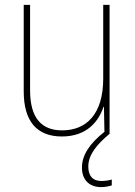

<svg xmlns="http://www.w3.org/2000/svg" viewBox="-20 -548 553 785"><path d="M341 133C341 83 379 40 427 0H428V-528H402V-227C402 -82 334 -15 234 -15C150 -15 103 -65 103 -179V-528H77V-174C77 -53 130 10 233 10C335 10 383 -51 403 -111H405L407 -9C346 39 315 87 315 137C315 190 348 217 393 217C411 217 428 213 437 210V186C428 189 411 192 395 192C359 192 341 171 341 133Z"/></svg>

Font: Noto Sans Thai Looped SemiCondensed Thin
Style: Regular
Weight: 100
Width: 4
Designer: Sasikarn Vongin, Ben Mitchell
Foundry: The Fontpad Ltd
Version: Version 1.001